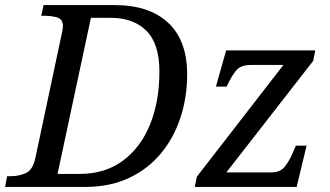

<svg xmlns="http://www.w3.org/2000/svg" viewBox="-41 -734 1297 754"><path d="M-21 0 -13 -42H0Q34 -42 61 -54.5Q88 -67 98 -114L202 -604Q204 -611 205 -618.5Q206 -626 206 -632Q206 -659 183.5 -665.5Q161 -672 134 -672H121L130 -714H410Q545 -714 619.5 -644.5Q694 -575 694 -442Q694 -353 668 -273Q642 -193 591 -131.5Q540 -70 465.5 -35Q391 0 294 0ZM272 -51Q371 -51 441 -102.5Q511 -154 548 -244.5Q585 -335 585 -453Q585 -563 533.5 -613.5Q482 -664 395 -664H316L185 -51ZM724 0 732 -40 1072 -479H945Q905 -479 887.5 -458.5Q870 -438 851 -398L849 -394H807L847 -536H1197L1189 -495L848 -57H1026Q1061 -57 1079.5 -82Q1098 -107 1111 -139L1121 -162H1163L1124 0Z"/></svg>

Font: NotoSerif-Italic
Style: Regular
Weight: 400
Italic angle: -12°
Designer: Monotype Design Team
Foundry: Monotype Imaging Inc.
Version: Version 2.007; ttfautohint (v1.8) -l 8 -r 50 -G 200 -x 14 -D